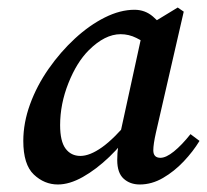

<svg xmlns="http://www.w3.org/2000/svg" viewBox="-20 -479 551 511"><path d="M134 12Q98 12 70 -14.5Q42 -41 42 -104Q42 -152 60 -201.5Q78 -251 109.5 -296Q141 -341 179.5 -376.5Q218 -412 259 -432.5Q300 -453 338 -453Q366 -453 387 -435Q408 -417 427 -389L380 -355Q363 -368 343 -378Q323 -388 301 -388Q259 -388 216 -345Q184 -313 162 -257.5Q140 -202 140 -146Q140 -103 154.5 -83.5Q169 -64 194 -64Q219 -64 251.5 -87Q284 -110 328 -163L335 -138Q306 -95 271 -61.5Q236 -28 200.5 -8Q165 12 134 12ZM352 12Q326 12 309 -3.5Q292 -19 292 -53Q292 -72 294.5 -89Q297 -106 301 -128L361 -403L453 -459L469 -448L395 -126Q388 -95 388 -79Q388 -59 407 -59Q422 -59 443 -76Q464 -93 487 -122L511 -104Q494 -76 469 -49.5Q444 -23 414 -5.5Q384 12 352 12Z"/></svg>

Font: Lisu Bosa
Style: Bold Italic
Weight: 700
Italic angle: -19°
Designer: David Morse, Annie Olsen, Victor Gaultney, Frank Grießhammer (Latin)
Foundry: SIL International
Version: Version 2.000